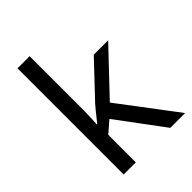

<svg xmlns="http://www.w3.org/2000/svg" viewBox="-219 -866 972 972"><g transform="rotate(-45 267.0 -380.0)"><path d="M172 -363Q172 -347 170.5 -321Q169 -295 168 -276H172Q178 -284 190 -299Q202 -314 214.5 -329.5Q227 -345 236 -355L407 -536H510L293 -307L525 0H419L233 -250L172 -197V0H85V-760H172Z"/></g></svg>

Font: Noto Sans Tifinagh Hawad
Style: Regular
Weight: 400
Designer: JamraPatel
Foundry: JamraPatel LLC
Version: Version 2.006; ttfautohint (v1.8.4.7-5d5b)